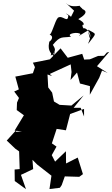

<svg xmlns="http://www.w3.org/2000/svg" viewBox="-20 -1223 797 1366"><path d="M678 -825 619 -801 579 -799 565 -840 462 -812 411 -879C386 -853 361 -827 335 -801C295 -793 255 -784 214 -777L243 -714L289 -720L232 -755L214 -702L89 -678L114 -587L81 -572L115 -526L101 -493L99 -440L150 -403L84 -294L187 -282L245 -295L91 -285L127 -332L28 -223L89 -165L116 -146L120 -20L84 -17L85 65L165 123L129 21L216 -20L211 -86L245 -52L346 27L332 122L406 113L419 94L441 32L544 35L570 16L533 -102L450 -60L449 -147L372 -73L335 -145L347 -117L382 -180L349 -203L383 -306L449 -296L479 -412L578 -448V-394L554 -456H504L575 -544L488 -472L404 -477L364 -501L351 -564L323 -601L318 -693L350 -682L334 -697L483 -765L489 -711L482 -654L528 -707L549 -629L620 -610L619 -549L686 -670L706 -721L746 -704L670 -752L757 -854L740 -849L720 -826ZM485 -1103C478 -1114 424 -1143 466 -1114C463 -1052 427 -1119 392 -1097C370 -1074 345 -965 330 -977C358 -971 358 -944 327 -923C342 -936 299 -873 363 -824C374 -867 366 -885 360 -830C357 -878 342 -848 341 -826C379 -862 377 -870 356 -904C411 -971 420 -952 486 -962C446 -984 541 -1000 553 -979C507 -940 613 -1017 607 -1003C638 -931 615 -929 607 -1012C667 -976 673 -996 607 -911C611 -934 652 -984 582 -1023C571 -1008 557 -1062 576 -1042C565 -1047 598 -1054 537 -1087C623 -1138 578 -1153 564 -1160C577 -1156 534 -1183 552 -1182C504 -1175 473 -1177 447 -1203L507 -1147Z"/></svg>

Font: Hussar Lance
Style: ExBdObl
Weight: 700
Foundry: Cannot Into Space Fonts, PlusOne Fonts
Version: Version 2.270